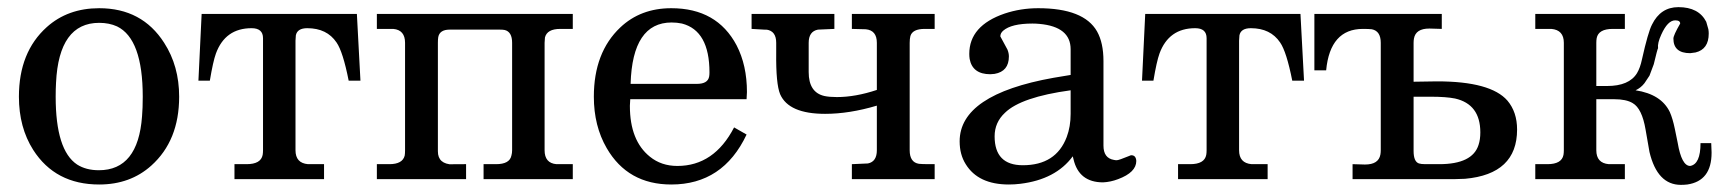

<svg xmlns="http://www.w3.org/2000/svg" viewBox="-20 -502 4830 538"><path d="M482 -231Q482 -108 404 -38Q345 15 258 15Q135 15 73 -82Q33 -145 33 -231Q33 -356 111 -426Q170 -479 258 -479Q378 -479 440 -382Q482 -317 482 -231ZM380 -231Q380 -393 308 -428Q286 -438 258 -438Q145 -438 137 -270Q136 -253 136 -231Q136 -81 196 -41Q221 -25 257 -25Q367 -25 378 -176Q380 -199 380 -231Z M990 -276H957Q941 -357 923 -383Q896 -423 841 -423Q813 -423 809 -403L808 -388V-81Q808 -45 843 -42Q844 -42 878 -42H888V0H637V-42H671Q711 -42 716 -68Q717 -74 717 -81V-395Q717 -423 685 -423Q611 -423 585 -352Q577 -330 568 -276H536L545 -463H980Z M1585 0H1335V-42H1370Q1408 -42 1413 -66Q1415 -73 1415 -81V-382Q1415 -413 1394 -418Q1389 -419 1381 -419H1240Q1212 -419 1208 -398Q1207 -392 1207 -382V-78Q1207 -42 1249 -41Q1220 -42 1281 -42H1286V0H1036V-42H1071Q1108 -42 1114 -66Q1115 -72 1115 -81V-382Q1115 -418 1082 -421H1046H1036V-463H1585V-421H1550Q1513 -421 1507 -397L1506 -382V-81Q1506 -45 1539 -42Q1540 -42 1575 -42H1585Z M2073 -244 2072 -225V-224H1746L1745 -206V-205Q1745 -108 1801 -63Q1833 -37 1878 -37Q1981 -37 2037 -145L2072 -125Q2006 15 1861 15Q1739 15 1680 -87Q1644 -149 1644 -231Q1644 -355 1718 -425Q1775 -479 1861 -479Q1989 -479 2044 -375Q2073 -319 2073 -244ZM1968 -299Q1968 -416 1891 -436Q1877 -439 1862 -439Q1752 -439 1747 -267H1933Q1963 -267 1967 -287Q1968 -292 1968 -299Z M2599 0H2367V-42L2412 -44Q2437 -49 2437 -81V-206Q2360 -183 2292 -183Q2190 -183 2166 -238Q2154 -267 2155 -354Q2155 -372 2155 -382Q2155 -415 2128 -419Q2134 -418 2086 -421V-463H2318V-421L2272 -419Q2246 -414 2246 -382V-300Q2246 -243 2290 -233Q2304 -230 2325 -230Q2377 -230 2437 -250V-382Q2437 -417 2406 -420L2367 -421V-463H2599V-421H2571Q2537 -421 2531 -401Q2529 -393 2529 -382V-81Q2529 -47 2555 -43Q2562 -42 2586 -42H2599Z M3164 -51Q3164 -19 3113 0Q3092 8 3071 9Q3003 9 2988 -56L2986 -64Q2938 1 2839 13Q2823 15 2807 15Q2721 15 2686 -42Q2669 -69 2669 -106Q2669 -237 2932 -284Q2950 -287 2980 -292V-364Q2980 -427 2893 -435Q2883 -436 2873 -436Q2814 -436 2791 -416Q2783 -409 2783 -400L2803 -363Q2807 -353 2807 -344Q2807 -302 2767 -295L2755 -294Q2705 -294 2697 -337Q2696 -344 2696 -351Q2696 -430 2795 -464Q2840 -479 2889 -479Q3017 -479 3054 -414Q3072 -382 3072 -331V-94Q3072 -59 3101 -54Q3105 -53 3109 -53Q3115 -53 3144 -65Q3148 -67 3150 -67Q3163 -67 3164 -51ZM2980 -183V-249Q2841 -230 2796 -186Q2767 -159 2767 -120Q2767 -39 2846 -39Q2939 -39 2969 -118Q2980 -147 2980 -183Z M3634 -276H3601Q3585 -357 3567 -383Q3540 -423 3485 -423Q3457 -423 3453 -403L3452 -388V-81Q3452 -45 3487 -42Q3488 -42 3522 -42H3532V0H3281V-42H3315Q3355 -42 3360 -68Q3361 -74 3361 -81V-395Q3361 -423 3329 -423Q3255 -423 3229 -352Q3221 -330 3212 -276H3180L3189 -463H3624Z M4231 -139Q4231 -14 4085 -1L4054 0H3770V-42L3804 -41H3805Q3843 -41 3848 -69Q3849 -75 3849 -81V-382Q3849 -415 3824 -420Q3816 -421 3799 -421Q3707 -421 3696 -305H3663V-463H4020V-421L3986 -422H3985Q3947 -422 3942 -394Q3941 -388 3941 -382V-273L4006 -274H4007Q4157 -274 4204 -220Q4231 -188 4231 -139ZM4128 -131Q4128 -210 4057 -226Q4032 -231 3989 -231H3941V-79Q3941 -49 3956 -44Q3962 -42 3974 -42H4013Q4106 -42 4123 -96Q4128 -111 4128 -131Z M4776 -74Q4776 5 4708 15Q4699 16 4690 16Q4624 16 4602 -76Q4600 -86 4591 -139Q4581 -198 4555 -213Q4537 -224 4503 -224H4453V-81Q4453 -45 4488 -42Q4489 -42 4523 -42H4533V0H4282V-42H4316Q4356 -42 4361 -68Q4362 -74 4362 -81V-382Q4362 -418 4327 -421Q4326 -421 4292 -421H4282V-463H4533V-421H4499Q4459 -421 4454 -395Q4453 -389 4453 -382V-261H4483Q4545 -261 4567 -297Q4576 -312 4581 -336Q4598 -412 4609 -433Q4633 -482 4683 -482Q4740 -482 4761 -441L4767 -420Q4768 -414 4768 -408Q4768 -364 4731 -355L4716 -353Q4669 -353 4669 -394Q4669 -403 4688 -436Q4688 -445 4674 -445Q4653 -445 4635 -405Q4624 -381 4626 -367Q4624 -364 4614 -322L4602 -290L4588 -269Q4578 -256 4563 -249Q4635 -238 4659 -188Q4667 -170 4673 -141L4681 -102Q4692 -37 4716 -37Q4745 -42 4745 -101H4775L4776 -75Z"/></svg>

Font: cwTeXKai
Style: Medium
Weight: 500
Version: Version 1.17